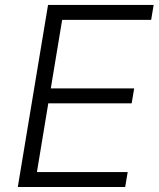

<svg xmlns="http://www.w3.org/2000/svg" viewBox="-20 -747 634 767"><path d="M51.1 0 171.9 -727.3H593.8L583.8 -667.6H228.3L182.9 -393.8H516L506 -334.2H172.9L127.5 -59.7H490.1L480.1 0Z"/></svg>

Font: Inter Light  BETA
Style: Italic
Weight: 300
Italic angle: 9.39999°
Designer: Rasmus Andersson
Foundry: rsms
Version: Version 3.011;git-f93a4a705